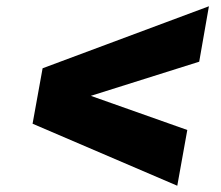

<svg xmlns="http://www.w3.org/2000/svg" viewBox="-20 -658 706 613"><path d="M647 -638 116 -440 84 -263 546 -65 578 -243 270 -352 616 -461Z"/></svg>

Font: Geom Black
Style: Bold Italic
Weight: 900
Italic angle: -10°
Version: Version 1.102